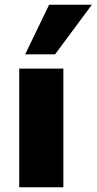

<svg xmlns="http://www.w3.org/2000/svg" viewBox="-20 -789 407 809"><path d="M61 0V-500H247V0ZM86 -560 187 -769H367L212 -560Z"/></svg>

Font: Nunito Sans 9pt Black
Style: Regular
Weight: 900
Version: Version 3.101;gftools[0.9.27]